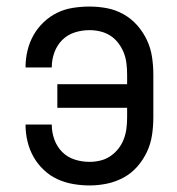

<svg xmlns="http://www.w3.org/2000/svg" viewBox="-20 -558 540 586"><path d="M253 8Q280 8 306.5 2.5Q333 -3 357 -16Q381 -29 399 -49.5Q417 -70 428.5 -94.5Q440 -119 444 -146Q448 -173 448 -200V-330Q448 -357 444 -384Q440 -411 428.5 -435.5Q417 -460 399 -480.5Q381 -501 357 -514.5Q333 -528 306.5 -533Q280 -538 253 -538Q228 -538 202.5 -534Q177 -530 154.5 -519Q132 -508 113.5 -490.5Q95 -473 82.5 -451Q70 -429 64 -404Q58 -379 58 -354Q58 -354 58 -353.5Q58 -353 58 -352H138Q138 -353 138 -353Q138 -353 138 -353Q138 -376 146 -398Q154 -420 170 -436Q186 -452 208 -459Q230 -466 253 -466Q270 -466 286.5 -462Q303 -458 317 -449Q331 -440 341.5 -426Q352 -412 358 -396.5Q364 -381 366 -364Q368 -347 368 -330V-301H155V-229H368V-200Q368 -183 366 -166.5Q364 -150 358 -134Q352 -118 341.5 -104.5Q331 -91 317 -81.5Q303 -72 286.5 -68Q270 -64 253 -64Q230 -64 208 -71Q186 -78 170 -94Q154 -110 146 -132Q138 -154 138 -177Q138 -177 138 -177.5Q138 -178 138 -178H58Q58 -178 58 -177.5Q58 -177 58 -176Q58 -151 64 -126Q70 -101 82.5 -79Q95 -57 113.5 -39.5Q132 -22 154.5 -11.5Q177 -1 202.5 3.5Q228 8 253 8Z"/></svg>

Font: Iosevka SS09
Style: Regular
Weight: 400
Monospace: yes
Designer: Belleve Invis
Foundry: Belleve Invis
Version: Version 5.2.1; ttfautohint (v1.8.3)